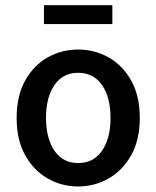

<svg xmlns="http://www.w3.org/2000/svg" viewBox="-20 -688 587 721"><path d="M273.4 12.2Q211.4 12.2 158.9 -17.8Q106.4 -47.9 74.5 -105.2Q42.5 -162.6 42.5 -245.1Q42.5 -328.1 74.5 -385.5Q106.4 -442.9 158.9 -472.4Q211.4 -502 273.4 -502Q335.4 -502 387.9 -472.4Q440.4 -442.9 472.7 -385.5Q504.9 -328.1 504.9 -245.1Q504.9 -162.6 472.7 -105.2Q440.4 -47.9 387.9 -17.8Q335.4 12.2 273.4 12.2ZM273.4 -75.7Q331.1 -75.7 363 -121.8Q395 -168 395 -245.1Q395 -322.8 363 -368.7Q331.1 -414.6 273.4 -414.6Q216.3 -414.6 184.6 -368.7Q152.8 -322.8 152.8 -245.1Q152.8 -168 184.6 -121.8Q216.3 -75.7 273.4 -75.7ZM145 -597.7V-668.5H401.9V-597.7Z"/></svg>

Font: Varta Light
Style: Bold
Weight: 700
Version: Version 1.004